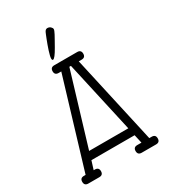

<svg xmlns="http://www.w3.org/2000/svg" viewBox="-207 -965 946 1067"><g transform="rotate(-30 265.5 -432.0)"><path d="M48.8 -50.3H38.1C21.5 -50.3 13.2 -42.2 13.2 -25.9C13.2 -9.3 21.5 -1 38.1 -1H108.4C125 -1 133.3 -9.3 133.3 -25.9C133.3 -42.2 125 -50.3 108.4 -50.3H100.6L117.7 -105H395L407.2 -50.3H380.4C363.8 -50.3 355.5 -42.2 355.5 -25.9C355.5 -9.3 363.8 -1 380.4 -1H472.7C489.3 -1 497.6 -9.3 497.6 -25.9C497.6 -42.2 489.3 -50.3 472.7 -50.3H457.5L439.5 -131.8C438.8 -132.8 438.3 -134.9 438 -138.2L331.5 -615.7H349.6C366.2 -615.7 374.5 -623.9 374.5 -640.1C374.5 -656.7 366.2 -665 349.6 -665H202.6C186 -665 177.7 -656.7 177.7 -640.1C177.7 -623.9 186 -615.7 202.6 -615.7H219.2ZM271 -615.7H281.2L383.8 -155.8H132.3ZM252.9 -847.7C252 -845.7 250.2 -841.6 247.6 -835.2L238.5 -812.3L227.5 -783.2C223.6 -772.8 220.1 -762.6 217 -752.7C213.9 -742.8 211.3 -733.6 209.2 -725.3C207.1 -717 206.1 -710.6 206.1 -706.1C206.1 -698.6 208 -694.8 211.9 -694.8C220.1 -694.8 234.2 -712.7 254.4 -748.5L275.4 -785.9C281.2 -796.1 286.1 -804.9 289.8 -812C293.5 -819.2 296.3 -825 298.1 -829.6C299.9 -834.1 300.8 -837.7 300.8 -840.3C300.8 -845.5 298 -850.7 292.5 -855.7C286.9 -860.8 280.1 -863.3 272 -863.3C263.8 -863.3 257.5 -858.1 252.9 -847.7Z"/></g></svg>

Font: Nathan
Style: Regular
Weight: 400
Designer: Peter Wiegel
Foundry: Peter Wiegel
Version: Version 1.001 2009